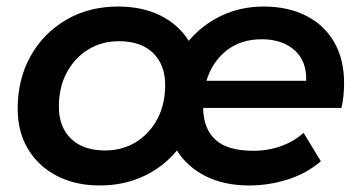

<svg xmlns="http://www.w3.org/2000/svg" viewBox="-20 -560 1103 587"><path d="M285 7Q210 7 153.5 -22.5Q97 -52 65.5 -104.5Q34 -157 34 -228Q34 -318 73.5 -388.5Q113 -459 182.5 -499.5Q252 -540 341 -540Q415 -540 470.5 -512.5Q526 -485 557 -435Q598 -484 657 -512Q716 -540 786 -540Q860 -540 915.5 -512Q971 -484 1001.5 -431.5Q1032 -379 1032 -306Q1032 -286 1030 -267Q1028 -248 1024 -230H601Q602 -166 639 -132.5Q676 -99 754 -99Q800 -99 840 -113.5Q880 -128 908 -154L961 -67Q918 -30 860.5 -11.5Q803 7 742 7Q665 7 608.5 -21.5Q552 -50 521 -100Q480 -50 419.5 -21.5Q359 7 285 7ZM301 -100Q354 -100 395.5 -125.5Q437 -151 461 -196Q485 -241 485 -300Q485 -362 448 -398Q411 -434 344 -434Q291 -434 249.5 -408.5Q208 -383 184 -338Q160 -293 160 -234Q160 -172 197 -136Q234 -100 301 -100ZM611 -313H916Q918 -374 880 -407Q842 -440 780 -440Q716 -440 672.5 -405.5Q629 -371 611 -313Z"/></svg>

Font: Montserrat SemiBold
Style: Italic
Weight: 600
Italic angle: -11.3°
Designer: Julieta Ulanovsky
Foundry: Julieta Ulanovsky
Version: Version 9.000; ttfautohint (v1.8.4.7-5d5b)